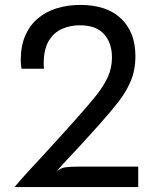

<svg xmlns="http://www.w3.org/2000/svg" viewBox="-20 -762 640 782"><path d="M39 0Q54.5 -18 66.2 -31.5Q78 -45 90 -58.2Q102 -71.5 117.5 -88Q133 -104.5 155 -128.5Q177 -152.5 209 -187.5Q241 -222.5 286 -273Q334 -326.5 367.5 -367.8Q401 -409 418.5 -447Q436 -485 436 -528Q436 -587 403.8 -623Q371.5 -659 304.5 -659Q266 -659 233 -644.5Q200 -630 179.8 -597.5Q159.5 -565 158 -510.5Q157.5 -504 158 -496.8Q158.5 -489.5 159 -482H67.5Q66 -491 65.2 -500Q64.5 -509 64.5 -517Q64.5 -575 83 -617.2Q101.5 -659.5 134.5 -687.2Q167.5 -715 211.8 -728.5Q256 -742 307 -742Q415 -742 473.2 -686.2Q531.5 -630.5 531.5 -533.5Q531.5 -477 512.5 -431.8Q493.5 -386.5 460.5 -344.8Q427.5 -303 385.5 -256Q344 -209.5 315 -178Q286 -146.5 266.2 -125.8Q246.5 -105 233.2 -90.2Q220 -75.5 210 -62Q225.5 -78 247 -80.8Q268.5 -83.5 306 -83.5H543V0Z"/></svg>

Font: Spline Sans Mono
Style: Regular
Weight: 400
Monospace: yes
Designer: Eben Sorkin, Mirko Velimirovic
Foundry: Sorkin Type
Version: Version 1.004